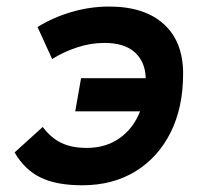

<svg xmlns="http://www.w3.org/2000/svg" viewBox="-20 -547 626 577"><path d="M227.1 9.8Q149.4 9.8 101.6 -13.7Q53.7 -37.1 23.9 -88.9L108.4 -165.5Q132.8 -132.8 164.1 -117.7Q195.3 -102.5 240.7 -102.5Q297.9 -102.5 339.4 -131.8Q380.9 -161.1 400.9 -212.4H206.1L223.6 -312H418Q416.5 -361.3 385.3 -389.6Q354 -418 293.9 -418Q252 -418 210.9 -404.3Q169.9 -390.6 136.7 -369.6L92.8 -465.8Q138.2 -494.1 194.1 -510.7Q250 -527.3 308.1 -527.3Q414.1 -527.3 472.2 -474.6Q530.3 -421.9 530.3 -325.7Q530.3 -224.1 492.7 -148.9Q455.1 -73.7 387 -32Q318.8 9.8 227.1 9.8Z"/></svg>

Font: Cascadia Mono NF SemiBold
Style: Italic
Weight: 600
Italic angle: -10°
Monospace: yes
Designer: Aaron Bell
Foundry: Saja Typeworks
Version: Version 2404.023; ttfautohint (v1.8.4)